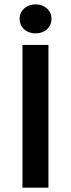

<svg xmlns="http://www.w3.org/2000/svg" viewBox="-20 -860 324 880"><path d="M83 0H202V-654H83ZM143 -707C185 -707 216 -734 216 -774C216 -812 185 -840 143 -840C101 -840 70 -812 70 -774C70 -734 101 -707 143 -707Z"/></svg>

Font: Source Sans Pro Semibold
Style: Regular
Weight: 600
Designer: Paul D. Hunt
Foundry: Adobe Systems Incorporated
Version: Version 3.006;hotconv 1.0.111;makeotfexe 2.5.65597